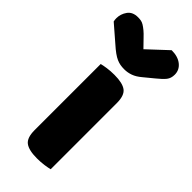

<svg xmlns="http://www.w3.org/2000/svg" viewBox="-278 -784 836 836"><g transform="rotate(45 140.0 -366.0)"><path d="M150 8Q100 8 78 -8.5Q56 -25 56 -72V-479Q67 -482 87.5 -485Q108 -488 132 -488Q182 -488 204 -471.5Q226 -455 226 -408V-1Q215 2 194.5 5Q174 8 150 8ZM142 -656 232 -740Q271 -740 294 -721.5Q317 -703 317 -674Q317 -652 305.5 -637.5Q294 -623 269 -603L224 -566Q204 -549 184.5 -542Q165 -535 145 -535Q131 -535 120 -537Q109 -539 97.5 -544Q86 -549 72 -559Q58 -569 39 -586L-35 -650Q-36 -655 -36.5 -659Q-37 -663 -37 -668Q-37 -694 -21.5 -716Q-6 -738 27 -738Q37 -738 45.5 -736.5Q54 -735 63 -729.5Q72 -724 83 -715Q94 -706 108 -691Z"/></g></svg>

Font: Baloo Tammudu 2 ExtraBold
Style: Regular
Weight: 800
Designer: Maithili Shingre, Omkar Shende and Ek Type
Foundry: Ek Type
Version: Version 1.640;hotconv 1.0.111;makeotfexe 2.5.65597; ttfautoh